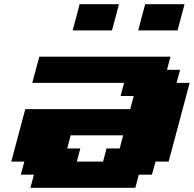

<svg xmlns="http://www.w3.org/2000/svg" viewBox="-20 -895 924 915"><path d="M125 0H625L641.6 -62.5H704.1L721.2 -125H783.7Q800.8 -187.5 833.7 -312.5Q866.7 -437.5 883.8 -500H821.3L838.4 -562.5H775.9L792.5 -625H167.5Q161.6 -604 150.4 -562.3Q139.2 -520.5 133.8 -500H571.3L554.7 -437.5H617.2L600.6 -375H100.6Q89.4 -333 67.1 -250Q44.9 -167 33.7 -125H96.2L79.1 -62.5H141.6ZM471.2 -125H346.2L362.8 -187.5H300.3L316.9 -250H566.9L550.3 -187.5H487.8ZM638.7 -750H826.2Q831.5 -770.5 842.8 -812.5Q854 -854.5 859.4 -875H671.9Q666 -854 655 -812.5Q644 -771 638.7 -750ZM326.2 -750H513.7Q519.5 -771 530.5 -812.5Q541.5 -854 546.9 -875H359.4Q354 -854 343 -812.5Q332 -771 326.2 -750Z"/></svg>

Font: Faithful 32x
Style: BoldOblique
Weight: 400
Foundry: Faithful Resource Pack
Version: Version 1.0; January 27, 2023